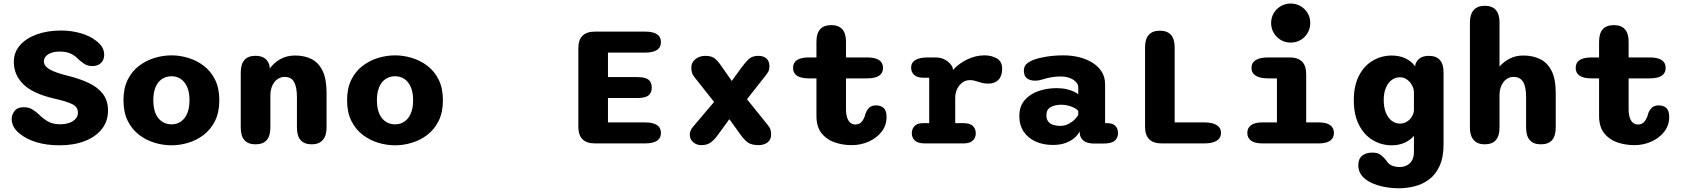

<svg xmlns="http://www.w3.org/2000/svg" viewBox="-20 -794 9325 1063"><path d="M309.8 10.5Q237.4 10.5 181.8 -6.7Q126.2 -23.8 91.5 -52.2Q44.7 -87.3 44.7 -136.5Q44.7 -158.7 60.5 -179.5Q76.2 -200.4 110.5 -200.4Q139.4 -200.4 159.5 -188Q179.6 -175.7 196.8 -159.2Q217.4 -138.2 244.5 -122.1Q271.5 -106 313.1 -106Q341.1 -106 363.4 -113.8Q385.7 -121.6 398.6 -136.1Q411.5 -150.6 411.5 -170.8Q411.5 -202.2 379.5 -217.7Q347.6 -233.2 282.2 -247.8Q163.2 -274.8 109.8 -326.9Q56.5 -379 56.5 -451.4Q56.5 -504.9 90.9 -543.8Q125.2 -582.8 184.6 -603.9Q243.9 -625 318.7 -625Q373.4 -625 424.8 -610.7Q476.2 -596.4 510.9 -569.1Q531.6 -554.4 544.2 -535Q556.8 -515.7 556.8 -491.2Q556.8 -462.1 538.8 -445.2Q520.9 -428.2 492.2 -428.2Q463.3 -428.2 443 -442.8Q422.7 -457.3 409.7 -470Q395.2 -486.2 370.8 -497.4Q346.3 -508.5 310.8 -508.5Q284.9 -508.5 265 -501.7Q245 -494.8 234 -482.5Q223 -470.2 223 -453.9Q223 -428.3 254.9 -409.9Q286.8 -391.5 352.6 -375.2Q418.7 -359.2 469.3 -335.6Q520 -312 549 -275Q578 -237.9 578 -181.7Q578 -123 544 -79.8Q510 -36.7 449.6 -13.1Q389.2 10.5 309.8 10.5Z M929.4 10.5Q882.8 10.5 836 -3.6Q789.2 -17.7 750 -47.5Q710.8 -77.4 687.2 -124.9Q663.6 -172.3 663.6 -239Q663.6 -305.7 687.2 -352.9Q710.8 -400.1 750 -429.7Q789.2 -459.3 836 -473.4Q882.8 -487.5 929.4 -487.5Q975.5 -487.5 1022.3 -473.4Q1069.2 -459.3 1108.1 -429.7Q1147.1 -400.1 1170.7 -352.9Q1194.2 -305.7 1194.2 -239Q1194.2 -172.3 1170.7 -124.9Q1147.1 -77.4 1108.1 -47.5Q1069.2 -17.7 1022.3 -3.6Q975.5 10.5 929.4 10.5ZM929.4 -105.6Q949.9 -105.6 967.8 -113.5Q985.6 -121.5 999.5 -137.8Q1013.4 -154.2 1021.2 -179.2Q1029.1 -204.3 1029.1 -239Q1029.1 -273.5 1021.2 -298.5Q1013.4 -323.5 999.5 -339.9Q985.6 -356.2 967.8 -364Q949.9 -371.8 929.4 -371.8Q908.9 -371.8 890.6 -364Q872.2 -356.2 858.3 -339.9Q844.4 -323.5 836.6 -298.5Q828.8 -273.5 828.8 -239Q828.8 -204.3 836.6 -179.2Q844.4 -154.2 858.3 -137.8Q872.2 -121.5 890.6 -113.5Q908.9 -105.6 929.4 -105.6Z M1706.2 5Q1624 5 1624 -87.3V-256.1Q1624 -311.2 1608.4 -339.7Q1592.8 -368.1 1556.1 -368.1Q1538.6 -368.1 1524 -360.5Q1509.4 -352.8 1499 -339.2Q1488.6 -325.6 1482.8 -307.5Q1476.9 -289.5 1476.9 -268.8V-87.3Q1476.9 5 1394.7 5Q1312.9 5 1312.9 -87.3V-392.8Q1312.9 -485 1394.7 -485Q1459.8 -485 1472.8 -427.3L1473.2 -414Q1495.6 -445.7 1531.1 -466.2Q1566.7 -486.7 1614.2 -486.7Q1665.5 -486.7 1704.8 -467Q1744.1 -447.2 1766 -401.9Q1788 -356.5 1788 -279.8V-87.3Q1788 -42.5 1766.9 -18.8Q1745.8 5 1706.2 5Z M2167.4 10.5Q2120.8 10.5 2074 -3.6Q2027.2 -17.7 1988 -47.5Q1948.8 -77.4 1925.2 -124.9Q1901.6 -172.3 1901.6 -239Q1901.6 -305.7 1925.2 -352.9Q1948.8 -400.1 1988 -429.7Q2027.2 -459.3 2074 -473.4Q2120.8 -487.5 2167.4 -487.5Q2213.5 -487.5 2260.3 -473.4Q2307.2 -459.3 2346.1 -429.7Q2385.1 -400.1 2408.7 -352.9Q2432.2 -305.7 2432.2 -239Q2432.2 -172.3 2408.7 -124.9Q2385.1 -77.4 2346.1 -47.5Q2307.2 -17.7 2260.3 -3.6Q2213.5 10.5 2167.4 10.5ZM2167.4 -105.6Q2187.9 -105.6 2205.8 -113.5Q2223.6 -121.5 2237.5 -137.8Q2251.4 -154.2 2259.2 -179.2Q2267.1 -204.3 2267.1 -239Q2267.1 -273.5 2259.2 -298.5Q2251.4 -323.5 2237.5 -339.9Q2223.6 -356.2 2205.8 -364Q2187.9 -371.8 2167.4 -371.8Q2146.9 -371.8 2128.6 -364Q2110.2 -356.2 2096.3 -339.9Q2082.4 -323.5 2074.6 -298.5Q2066.8 -273.5 2066.8 -239Q2066.8 -204.3 2074.6 -179.2Q2082.4 -154.2 2096.3 -137.8Q2110.2 -121.5 2128.6 -113.5Q2146.9 -105.6 2167.4 -105.6Z M3639.2 -561.1Q3639.2 -502.7 3551.2 -502.7H3346V-367.2H3508.3Q3553.2 -367.2 3570.8 -352.4Q3588.5 -337.6 3588.5 -309.3Q3588.5 -281.1 3570.8 -266.2Q3553.2 -251.3 3508.3 -251.3H3346V-116.3H3551.2Q3639.2 -116.3 3639.2 -57.9Q3639.2 0 3551.2 0H3274.2Q3182 0 3182 -92.2V-527.2Q3182 -619 3274.2 -619H3551.2Q3639.2 -619 3639.2 -561.1Z M4177.9 -484.8Q4208 -484.8 4224 -469.5Q4240 -454.3 4240 -427.5Q4240 -410.1 4234.2 -398.7Q4228.4 -387.3 4217.6 -374.2L4115.6 -244.7L4232.2 -100.1Q4243.4 -86.2 4246.4 -73.5Q4249.4 -60.8 4249.4 -49.6Q4249.4 -20.8 4229.7 -5.6Q4210 9.5 4179.9 9.5Q4140.1 9.5 4119.3 -6Q4098.5 -21.5 4076.1 -53.5L4018.2 -134.3L3950.6 -41.8Q3936.6 -22.3 3916.6 -6.4Q3896.7 9.5 3863 9.5Q3835.4 9.5 3817.2 -7.3Q3798.9 -24.1 3798.9 -48.3Q3798.9 -59.6 3803.5 -70.8Q3808 -82.1 3818.8 -94.2L3933.5 -229.7L3824.9 -366.8Q3814.5 -379.4 3811 -392.2Q3807.5 -405 3807.5 -420Q3807.5 -448.1 3830 -466.4Q3852.4 -484.8 3885.1 -484.8Q3922.1 -484.8 3941 -467.4Q3960 -450 3981.5 -417.2L4031.5 -345.8L4083.1 -417.2Q4106.3 -448.8 4125.5 -466.8Q4144.7 -484.8 4177.9 -484.8Z M4458.8 -360.1Q4370.7 -360.1 4370.7 -418.1Q4370.7 -476 4458.8 -476H4500.2V-563.1Q4500.2 -654.9 4582.1 -654.9Q4663.8 -654.9 4663.8 -563.1V-476H4780.7Q4868.8 -476 4868.8 -418.1Q4868.8 -360.1 4780.7 -360.1H4663.8V-190.1Q4663.8 -161.1 4670.4 -142Q4676.9 -123 4688.7 -113.8Q4700.4 -104.7 4715.9 -104.7Q4740.7 -104.7 4754 -124Q4767.4 -143.3 4771.9 -164.8Q4778.2 -183.2 4791.3 -196.8Q4804.4 -210.5 4831.3 -210.5Q4856.2 -210.5 4872.3 -196.2Q4888.4 -181.9 4888.4 -145.7Q4888.4 -99.5 4860.8 -64.4Q4833.2 -29.3 4789.2 -9.9Q4745.2 9.6 4696 9.6Q4645.7 9.6 4600.8 -5.9Q4555.9 -21.4 4528.1 -56.9Q4500.2 -92.4 4500.2 -152.7V-360.1Z M5268.5 -112.2H5313.9Q5350.8 -112.2 5366.6 -96.3Q5382.4 -80.4 5382.4 -56.2Q5382.4 -32.2 5366.2 -16.1Q5350 0 5313.9 0H5100.4Q5061.8 0 5045 -16.1Q5028.2 -32.2 5028.2 -56.2Q5028.2 -80.4 5043.5 -96.3Q5058.9 -112.2 5089.6 -112.2H5124.5V-363.8H5090.4Q5058.5 -363.8 5041.5 -379.1Q5024.4 -394.4 5024.4 -420.2Q5024.4 -447.2 5047.9 -461.6Q5071.4 -476 5116.2 -476H5160.8Q5190.7 -476 5215 -461.9Q5239.3 -447.8 5253.1 -423.3L5256.4 -406.9Q5289.4 -443.2 5335.7 -465.3Q5381.9 -487.5 5430.7 -487.5Q5469.2 -487.5 5498.8 -470.8Q5528.4 -454.2 5528.4 -412.4Q5528.4 -373.3 5508 -352.3Q5487.7 -331.2 5453 -331.2Q5431.8 -331.2 5418 -334.7Q5404.2 -338.1 5391.2 -342.8Q5380.8 -346.4 5370.5 -348.4Q5360.3 -350.4 5349.4 -350.4Q5326.1 -350.4 5307.8 -336.8Q5289.6 -323.2 5279 -301.1Q5268.5 -278.9 5268.5 -252.1Z M6039.2 0.8Q5998.8 0.8 5978.8 -15.3Q5958.8 -31.3 5957.7 -59.2L5956.8 -66.2Q5950 -50.2 5931.3 -32.8Q5912.7 -15.5 5882.2 -3.5Q5851.8 8.5 5809 8.5Q5756.2 8.5 5714.2 -10.2Q5672.2 -29 5647.8 -64.8Q5623.5 -100.5 5623.5 -151.7Q5623.5 -205 5652.7 -239.1Q5681.8 -273.2 5728.9 -289.6Q5776 -306 5829.5 -306Q5861.5 -306 5886.5 -299.9Q5911.5 -293.8 5927.8 -285.8Q5944 -277.7 5949.7 -271.8V-310Q5949.7 -323 5942.1 -334Q5934.5 -345 5921.2 -353.2Q5908 -361.5 5890.4 -366.1Q5872.8 -370.7 5852.8 -370.7Q5824 -370.7 5798.8 -365.9Q5773.5 -361.2 5753.7 -354.7Q5742.5 -351.2 5732.3 -349.3Q5722.2 -347.5 5710.2 -347.5Q5682.2 -347.5 5665.3 -360.8Q5648.5 -374.2 5648.5 -402.3Q5648.5 -428.5 5665.8 -442.2Q5683.2 -456 5706.2 -464.2Q5731.5 -473.7 5774.8 -480.6Q5818.2 -487.5 5868.8 -487.5Q5914.7 -487.5 5956.1 -476.9Q5997.5 -466.3 6029.6 -446.1Q6061.7 -425.8 6080 -396.1Q6098.3 -366.3 6098.3 -328V-112.2H6111Q6139.8 -112.2 6154.8 -97.4Q6169.8 -82.7 6169.8 -56.3Q6169.8 -30.2 6151.3 -14.7Q6132.8 0.8 6088.5 0.8ZM5949.7 -180Q5944.5 -187.5 5930.1 -195.5Q5915.7 -203.5 5896.4 -208.8Q5877.2 -214.2 5856.7 -214.2Q5821 -214.2 5797.2 -201Q5773.3 -187.8 5773.3 -156.2Q5773.3 -134.7 5783.3 -121.5Q5793.3 -108.3 5810.7 -102.7Q5828 -97 5849.5 -97Q5875.2 -97 5895.8 -107.8Q5916.3 -118.7 5930.4 -132.9Q5944.5 -147.2 5949.7 -158.2Z M6483.5 -116.3H6647.8Q6692.7 -116.3 6716.4 -101.3Q6740.1 -86.2 6740.1 -57.9Q6740.1 -30.1 6716.4 -15Q6692.7 0 6647.8 0H6411.8Q6319.5 0 6319.5 -92.2V-531.7Q6319.5 -624 6401.7 -624Q6483.5 -624 6483.5 -531.7Z M6969.2 -116.3H7049.7V-360.1H7000.4Q6955.6 -360.1 6932.2 -375Q6908.8 -389.8 6908.8 -418.1Q6908.8 -446.3 6932.2 -461.2Q6955.6 -476 7000.4 -476H7119.8Q7211.6 -476 7211.6 -384.2V-116.3H7281.2Q7323.1 -116.3 7344.2 -101.3Q7365.2 -86.2 7365.2 -57.9Q7365.2 -30.1 7344.2 -15Q7323.1 0 7281.2 0H6969.2Q6927.8 0 6906.7 -15Q6885.7 -30.1 6885.7 -57.9Q6885.7 -86.2 6906.7 -101.3Q6927.8 -116.3 6969.2 -116.3ZM7017.5 -666.6Q7017.5 -696.7 7032.1 -721.2Q7046.7 -745.7 7071.2 -760Q7095.8 -774.4 7125.8 -774.4Q7156.3 -774.4 7180.8 -760Q7205.3 -745.7 7219.7 -721.2Q7234.1 -696.7 7234.1 -666.6Q7234.1 -636.5 7219.7 -611.8Q7205.3 -587 7180.8 -572.6Q7156.3 -558.2 7125.8 -558.2Q7095.8 -558.2 7071.2 -572.6Q7046.7 -587 7032.1 -611.8Q7017.5 -636.5 7017.5 -666.6Z M7725.2 248.3Q7684.2 248.3 7644.3 240.7Q7604.4 233.1 7571.7 217.7Q7538.9 202.3 7519.5 178.3Q7500.1 154.3 7500.1 121.2Q7500.1 85.2 7521.6 68Q7543.2 50.8 7577.2 50.8Q7609.1 50.8 7626.2 65Q7643.4 79.2 7654.6 93.6Q7664.2 111.9 7683 121.2Q7701.8 130.6 7729.6 130.6Q7749.7 130.6 7767.5 122.3Q7785.4 114.1 7796.8 95.5Q7808.2 77 7808.2 46.8V-41.7Q7787 -17.1 7755.6 -3.3Q7724.2 10.5 7685.7 10.5Q7628.4 10.5 7580.4 -18.2Q7532.4 -46.8 7503.9 -102.5Q7475.3 -158.2 7475.3 -239Q7475.3 -319.8 7503.9 -375Q7532.4 -430.2 7580.4 -458.3Q7628.4 -486.5 7685.7 -486.5Q7728.4 -486.5 7761.2 -470.9Q7794.1 -455.2 7815.3 -426.3L7816.2 -438.2Q7834.1 -484.8 7890.1 -484.8Q7972.2 -484.8 7972.2 -393.2V3.8Q7972.2 76.2 7950.6 123.9Q7929 171.6 7893.1 198.7Q7857.2 225.8 7813.3 237.1Q7769.4 248.3 7725.2 248.3ZM7730.5 -109.8Q7750.5 -109.8 7767.3 -119.4Q7784.1 -129 7795 -145.4Q7805.8 -161.8 7808.2 -181V-286.2Q7806.8 -306.3 7796.1 -324.5Q7785.4 -342.7 7768.4 -354.5Q7751.3 -366.2 7730.5 -366.2Q7705.8 -366.2 7685.5 -351.5Q7665.2 -336.8 7653.1 -308.4Q7640.9 -280.1 7640.9 -239Q7640.9 -198.7 7653.1 -169.5Q7665.2 -140.4 7685.5 -125.1Q7705.8 -109.8 7730.5 -109.8Z M8511.3 5Q8429.2 5 8429.2 -87.3V-256.1Q8429.2 -312.5 8412.8 -340.3Q8396.3 -368.1 8359.7 -368.1Q8342.8 -368.1 8328.5 -360.6Q8314.2 -353.1 8303.9 -339.6Q8293.6 -326.2 8287.8 -308.2Q8282 -290.3 8282 -269.6V-87.3Q8282 5 8199.8 5Q8160.2 5 8139.2 -18.8Q8118.1 -42.5 8118.1 -87.3V-669.8Q8118.1 -714.6 8139.2 -738.3Q8160.2 -762 8199.8 -762Q8282 -762 8282 -669.8V-425.4Q8305.2 -452.3 8338.5 -469.5Q8371.9 -486.7 8413.7 -486.7Q8465 -486.7 8505.7 -467.3Q8546.3 -448 8569.8 -402.7Q8593.2 -357.3 8593.2 -279.8V-87.3Q8593.2 5 8511.3 5Z M8791.8 -360.1Q8703.7 -360.1 8703.7 -418.1Q8703.7 -476 8791.8 -476H8833.2V-563.1Q8833.2 -654.9 8915.1 -654.9Q8996.8 -654.9 8996.8 -563.1V-476H9113.7Q9201.8 -476 9201.8 -418.1Q9201.8 -360.1 9113.7 -360.1H8996.8V-190.1Q8996.8 -161.1 9003.4 -142Q9009.9 -123 9021.7 -113.8Q9033.4 -104.7 9048.9 -104.7Q9073.7 -104.7 9087 -124Q9100.4 -143.3 9104.9 -164.8Q9111.2 -183.2 9124.3 -196.8Q9137.4 -210.5 9164.3 -210.5Q9189.2 -210.5 9205.3 -196.2Q9221.4 -181.9 9221.4 -145.7Q9221.4 -99.5 9193.8 -64.4Q9166.2 -29.3 9122.2 -9.9Q9078.2 9.6 9029 9.6Q8978.7 9.6 8933.8 -5.9Q8888.9 -21.4 8861.1 -56.9Q8833.2 -92.4 8833.2 -152.7V-360.1Z"/></svg>

Font: Sono ExtraLight
Style: Regular
Weight: 200
Designer: Tyler Finck
Foundry: Tyler Finck
Version: Version 2.112